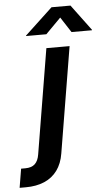

<svg xmlns="http://www.w3.org/2000/svg" viewBox="-166 -793 589 1038"><g transform="rotate(-5 129.0 -274.0)"><path d="M107.4 -535.6H233.4L138.2 38.6Q129.4 93.3 102.3 130.1Q75.2 167 32 185.5Q-11.2 204.1 -68.8 204.1H-102.5L-85.4 101.6H-63Q-28.3 101.6 -10.3 84.5Q7.8 67.4 13.2 32.7ZM113.8 -610.4H3.4L3.9 -612.8L154.3 -753.4H257.3L361.8 -612.8L361.3 -610.4H250.5L196.3 -693.8Z"/></g></svg>

Font: Inter 20pt SemiBold
Style: Italic
Weight: 600
Italic angle: -9.3988°
Version: Version 4.001;git-66647c0bb